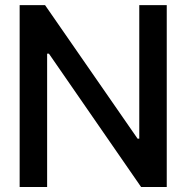

<svg xmlns="http://www.w3.org/2000/svg" viewBox="-20 -748 746 768"><path d="M647 -727.5V0H544.4L175.8 -533.2H168.5V0H58.6V-727.5H160.2L530.3 -193.4H537.1V-727.5Z"/></svg>

Font: Inter Tight Medium
Style: Regular
Weight: 500
Designer: Rasmus Andersson
Foundry: rsms
Version: Version 3.004; ttfautohint (v1.8.4.7-5d5b)